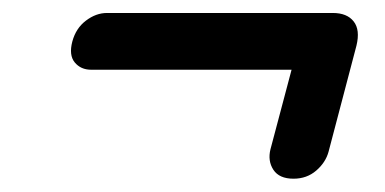

<svg xmlns="http://www.w3.org/2000/svg" viewBox="-20 -447 594 296"><path d="M91.5 -383Q97 -403.5 112.5 -415.2Q128 -427 145 -427H493Q515 -427 525.2 -414Q535.5 -401 529.5 -376.5L486.5 -213Q482 -196.5 467.5 -184Q453 -171.5 432.5 -171.5Q410.5 -171.5 401.5 -185.2Q392.5 -199 397 -217L429.5 -339.5H120.5Q104.5 -339.5 95.2 -350.8Q86 -362 91.5 -383Z"/></svg>

Font: Fraunces 72pt SuperSoft SemiBold
Style: Italic
Weight: 600
Italic angle: -16°
Version: Version 1.000;[b76b70a41]